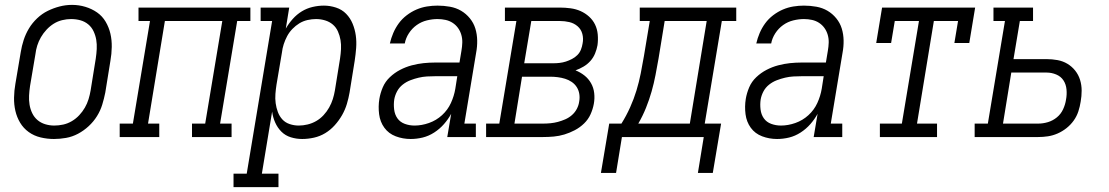

<svg xmlns="http://www.w3.org/2000/svg" viewBox="-20 -561 4540 786"><path d="M201 8Q173 8 146 1.5Q119 -5 97.5 -20.5Q76 -36 62.5 -58.5Q49 -81 43 -107Q37 -133 37.5 -161.5Q38 -190 43 -218L65 -348Q69 -373 77 -397.5Q85 -422 98.5 -444.5Q112 -467 132 -486Q152 -505 175.5 -516.5Q199 -528 224 -534.5Q249 -541 275 -541Q303 -541 329.5 -533Q356 -525 377.5 -510Q399 -495 412.5 -472Q426 -449 432 -423Q438 -397 437.5 -368.5Q437 -340 432 -312L411 -182Q406 -157 398.5 -132.5Q391 -108 377 -85.5Q363 -63 343 -44.5Q323 -26 299.5 -13.5Q276 -1 250.5 3.5Q225 8 201 8ZM202 -47Q220 -47 238.5 -51Q257 -55 274 -65Q291 -75 304.5 -89.5Q318 -104 327.5 -120.5Q337 -137 342.5 -155Q348 -173 351 -191L372 -321Q375 -341 376 -360.5Q377 -380 374 -398Q371 -416 363 -433Q355 -450 341 -461.5Q327 -473 309 -478Q291 -483 271 -483Q253 -483 234.5 -478.5Q216 -474 200 -464Q184 -454 170.5 -439.5Q157 -425 147.5 -408.5Q138 -392 132.5 -374.5Q127 -357 125 -339L103 -209Q100 -189 99 -170Q98 -151 101 -132.5Q104 -114 112 -97.5Q120 -81 133.5 -69.5Q147 -58 165 -52.5Q183 -47 202 -47Z M470 0V-55H524L594 -475H547V-530H1005V-475H951L881 -55H928V0H766V-55H820L890 -475H655L586 -55H632V0Z M936 205V150H990L1094 -475H1047V-530H1164L1150 -444Q1162 -465 1178.5 -483.5Q1195 -502 1215.5 -514.5Q1236 -527 1259.5 -532.5Q1283 -538 1306 -538Q1331 -538 1355.5 -530Q1380 -522 1397 -504.5Q1414 -487 1423.5 -464Q1433 -441 1436.5 -416Q1440 -391 1438 -364.5Q1436 -338 1432 -312L1411 -182Q1407 -159 1400 -135.5Q1393 -112 1380.5 -90Q1368 -68 1350.5 -48.5Q1333 -29 1311.5 -16Q1290 -3 1265.5 2.5Q1241 8 1217 8Q1193 8 1170.5 1Q1148 -6 1132 -22Q1116 -38 1106.5 -59.5Q1097 -81 1094 -104L1052 150H1120V205ZM1203 -47Q1221 -47 1239.5 -51.5Q1258 -56 1274.5 -65.5Q1291 -75 1304.5 -89.5Q1318 -104 1327.5 -121Q1337 -138 1342.5 -155.5Q1348 -173 1351 -191L1372 -321Q1375 -341 1376 -360Q1377 -379 1374 -397Q1371 -415 1363.5 -432Q1356 -449 1342.5 -460.5Q1329 -472 1311 -477.5Q1293 -483 1274 -483Q1257 -483 1239 -479Q1221 -475 1205.5 -465.5Q1190 -456 1177 -442.5Q1164 -429 1155.5 -413Q1147 -397 1141.5 -380Q1136 -363 1134 -345L1112 -215Q1109 -196 1107.5 -176.5Q1106 -157 1108.5 -138.5Q1111 -120 1117.5 -102.5Q1124 -85 1136 -72Q1148 -59 1166 -53Q1184 -47 1203 -47Z M1661 8Q1661 8 1661 8Q1661 8 1661 8Q1629 8 1600 -3Q1571 -14 1553.5 -38Q1536 -62 1532 -93.5Q1528 -125 1533 -156Q1537 -180 1547 -203.5Q1557 -227 1576 -245Q1595 -263 1618 -275Q1641 -287 1665.5 -293.5Q1690 -300 1714 -302.5Q1738 -305 1762 -305H1861L1869 -353Q1872 -370 1872.5 -386.5Q1873 -403 1868.5 -418.5Q1864 -434 1855 -446.5Q1846 -459 1833 -467.5Q1820 -476 1804 -479.5Q1788 -483 1771 -483Q1750 -483 1727.5 -477.5Q1705 -472 1686 -458.5Q1667 -445 1654 -425Q1641 -405 1637 -383H1576Q1581 -405 1590 -426Q1599 -447 1612.5 -465.5Q1626 -484 1645 -498.5Q1664 -513 1685 -522Q1706 -531 1728 -534.5Q1750 -538 1771 -538Q1797 -538 1822 -533.5Q1847 -529 1867.5 -517Q1888 -505 1903.5 -486Q1919 -467 1926 -444Q1933 -421 1933.5 -395.5Q1934 -370 1929 -344L1881 -55H1928V0H1811L1827 -95Q1815 -73 1797.5 -53Q1780 -33 1757.5 -18.5Q1735 -4 1710.5 2Q1686 8 1661 8ZM1677 -47Q1706 -47 1736 -57.5Q1766 -68 1789.5 -89.5Q1813 -111 1826 -139.5Q1839 -168 1844 -198L1852 -249H1762Q1745 -249 1728 -248Q1711 -247 1694 -243Q1677 -239 1660 -232.5Q1643 -226 1628.5 -214.5Q1614 -203 1605.5 -187Q1597 -171 1594 -154Q1591 -134 1593.5 -113Q1596 -92 1607 -76.5Q1618 -61 1637 -54Q1656 -47 1677 -47Z M1970 0V-55H2024L2094 -475H2047V-530H2272Q2294 -530 2316 -527Q2338 -524 2357 -515.5Q2376 -507 2391.5 -493Q2407 -479 2416 -460.5Q2425 -442 2427 -420Q2429 -398 2426 -376Q2423 -359 2416 -342Q2409 -325 2397 -311.5Q2385 -298 2369 -288.5Q2353 -279 2336 -273Q2356 -265 2372.5 -252Q2389 -239 2399.5 -220.5Q2410 -202 2412.5 -180Q2415 -158 2411 -136Q2407 -114 2397.5 -93Q2388 -72 2371 -55.5Q2354 -39 2333 -28Q2312 -17 2290.5 -10.5Q2269 -4 2247 -2Q2225 0 2203 0ZM2246 -302Q2258 -302 2271 -303.5Q2284 -305 2296.5 -309Q2309 -313 2321.5 -319.5Q2334 -326 2343.5 -335.5Q2353 -345 2358 -357.5Q2363 -370 2365 -383Q2369 -403 2364 -422Q2359 -441 2344.5 -453.5Q2330 -466 2311 -470.5Q2292 -475 2272 -475H2155L2126 -302ZM2203 -55Q2218 -55 2233.5 -56.5Q2249 -58 2264 -62Q2279 -66 2294 -72.5Q2309 -79 2321.5 -90Q2334 -101 2341.5 -115.5Q2349 -130 2351 -145Q2354 -161 2351.5 -176.5Q2349 -192 2341 -204.5Q2333 -217 2320.5 -225.5Q2308 -234 2293.5 -238.5Q2279 -243 2263.5 -245Q2248 -247 2232 -247H2117L2086 -55Z M2837 147 2861 0H2526L2502 147H2440L2474 -55H2524Q2544 -87 2559.5 -121.5Q2575 -156 2585.5 -190.5Q2596 -225 2603 -260.5Q2610 -296 2616 -331L2640 -475H2599V-530H2994V-475H2935L2865 -55H2932L2898 147ZM2804 -55 2873 -475H2701L2676 -322Q2670 -288 2663.5 -254Q2657 -220 2647.5 -186.5Q2638 -153 2624.5 -119.5Q2611 -86 2593 -55Z M3161 8Q3161 8 3161 8Q3161 8 3161 8Q3129 8 3100 -3Q3071 -14 3053.5 -38Q3036 -62 3032 -93.5Q3028 -125 3033 -156Q3037 -180 3047 -203.5Q3057 -227 3076 -245Q3095 -263 3118 -275Q3141 -287 3165.5 -293.5Q3190 -300 3214 -302.5Q3238 -305 3262 -305H3361L3369 -353Q3372 -370 3372.5 -386.5Q3373 -403 3368.5 -418.5Q3364 -434 3355 -446.5Q3346 -459 3333 -467.5Q3320 -476 3304 -479.5Q3288 -483 3271 -483Q3250 -483 3227.5 -477.5Q3205 -472 3186 -458.5Q3167 -445 3154 -425Q3141 -405 3137 -383H3076Q3081 -405 3090 -426Q3099 -447 3112.5 -465.5Q3126 -484 3145 -498.5Q3164 -513 3185 -522Q3206 -531 3228 -534.5Q3250 -538 3271 -538Q3297 -538 3322 -533.5Q3347 -529 3367.5 -517Q3388 -505 3403.5 -486Q3419 -467 3426 -444Q3433 -421 3433.5 -395.5Q3434 -370 3429 -344L3381 -55H3428V0H3311L3327 -95Q3315 -73 3297.5 -53Q3280 -33 3257.5 -18.5Q3235 -4 3210.5 2Q3186 8 3161 8ZM3177 -47Q3206 -47 3236 -57.5Q3266 -68 3289.5 -89.5Q3313 -111 3326 -139.5Q3339 -168 3344 -198L3352 -249H3262Q3245 -249 3228 -248Q3211 -247 3194 -243Q3177 -239 3160 -232.5Q3143 -226 3128.5 -214.5Q3114 -203 3105.5 -187Q3097 -171 3094 -154Q3091 -134 3093.5 -113Q3096 -92 3107 -76.5Q3118 -61 3137 -54Q3156 -47 3177 -47Z M3582 0V-55H3672L3742 -475H3643L3628 -385H3567L3591 -530H3972L3948 -385H3887L3902 -475H3803L3734 -55H3816V0Z M3970 0V-55H4024L4094 -475H4047V-530H4209V-475H4155L4129 -319H4264Q4287 -319 4309 -315Q4331 -311 4349.5 -300Q4368 -289 4381.5 -272Q4395 -255 4401.5 -234Q4408 -213 4408 -190Q4408 -167 4404 -145Q4401 -125 4394.5 -105Q4388 -85 4375.5 -67.5Q4363 -50 4346 -36.5Q4329 -23 4309.5 -14.5Q4290 -6 4270 -3Q4250 0 4230 0ZM4086 -55H4230Q4250 -55 4270 -61Q4290 -67 4306.5 -80.5Q4323 -94 4332 -113.5Q4341 -133 4344 -153Q4348 -174 4346 -195Q4344 -216 4333.5 -232Q4323 -248 4304 -256Q4285 -264 4264 -264H4120Z"/></svg>

Font: Iosevka Curly Slab LtObl
Style: Regular
Weight: 300
Italic angle: -9°
Monospace: yes
Designer: Belleve Invis
Foundry: Belleve Invis
Version: Version 11.0.0; ttfautohint (v1.8.3)